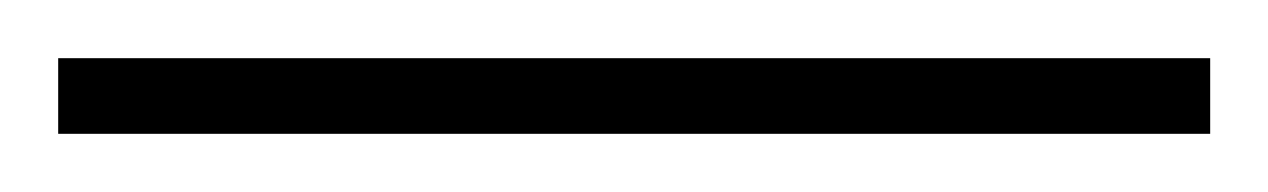

<svg xmlns="http://www.w3.org/2000/svg" viewBox="-24 -806 436 66"><path d="M392 -760H-4V-786H392Z"/></svg>

Font: Noto Sans Gujarati UI ExtraCondensed Thin
Style: Regular
Weight: 100
Width: 2
Designer: Jelle Bosma - Monotype Design Team, Universal Thirst
Foundry: Monotype Imaging Inc.
Version: Version 2.106; ttfautohint (v1.8.4.7-5d5b)